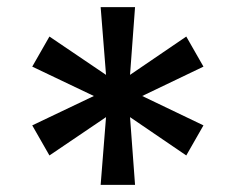

<svg xmlns="http://www.w3.org/2000/svg" viewBox="-20 -892 658 536"><path d="M548 -706 377 -624 548 -542 500 -458 343 -565 357 -376H261L276 -565L118 -458L70 -542L242 -624L70 -706L118 -790L276 -683L261 -872H357L343 -683L500 -790Z"/></svg>

Font: Biryani DemiBold
Style: Regular
Weight: 600
Designer: Dan Reynolds and Mathieu Réguer
Foundry: Dan Reynolds and Mathieu Réguer
Version: Version 1.003;PS 001.003;hotconv 1.0.70;makeotf.lib2.5.58329